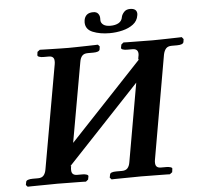

<svg xmlns="http://www.w3.org/2000/svg" viewBox="-55 -861 956 919"><g transform="rotate(-5 423.0 -401.5)"><path d="M635 -770Q631 -744 610 -728Q589 -712 558.5 -704.5Q528 -697 496 -697Q450 -697 415.5 -711Q381 -725 381 -759Q381 -762 381.5 -764.5Q382 -767 382 -770Q385 -786 395.5 -795Q406 -804 426 -804Q442 -804 449.5 -794.5Q457 -785 457 -773V-763Q457 -750 468.5 -741Q480 -732 503 -732Q527 -732 542.5 -741Q558 -750 561 -769Q563 -780 573.5 -792Q584 -804 603 -804Q636 -804 636 -777Q636 -773 635 -770ZM746 -572 659 -74Q658 -70 658 -66.5Q658 -63 658 -60Q658 -35 684 -35H711Q722 -35 731 -32Q740 -29 738 -23L736 -8L724 1Q724 1 708.5 0.5Q693 0 670 0Q647 0 624 -0.5Q601 -1 586 -1Q573 -1 549.5 -0.5Q526 0 502 0Q478 0 461 0.5Q444 1 444 1L436 -8L439 -23Q441 -35 470 -35H497Q515 -35 524 -45Q533 -55 536 -74L602 -450Q515 -358 427.5 -264.5Q340 -171 252 -78L257 -81L256 -75Q255 -71 255 -67Q255 -63 255 -60Q255 -35 282 -35H308Q319 -35 327.5 -32Q336 -29 335 -23L332 -8L321 1Q321 1 305.5 0.5Q290 0 267 0Q244 0 221 -0.5Q198 -1 184 -1Q171 -1 147.5 -0.5Q124 0 99.5 0Q75 0 58 0.5Q41 1 41 1L33 -8L36 -23Q37 -29 46 -32Q55 -35 68 -35H94Q112 -35 121 -45.5Q130 -56 133 -75L221 -572Q222 -577 222 -580.5Q222 -584 222 -587Q222 -611 196 -611H169Q159 -611 150 -614Q141 -617 142 -623L144 -638L156 -647Q156 -647 172 -646.5Q188 -646 211 -645.5Q234 -645 257 -644.5Q280 -644 294 -644Q307 -644 330.5 -644.5Q354 -645 378 -645.5Q402 -646 418.5 -646.5Q435 -647 435 -647L443 -638L441 -623Q438 -611 409 -611H383Q365 -611 356 -601Q347 -591 344 -572L276 -189Q364 -282 451.5 -375.5Q539 -469 626 -561L621 -559L623 -572Q624 -576 624.5 -579.5Q625 -583 625 -586Q625 -611 598 -611H572Q560 -611 551.5 -614Q543 -617 544 -623L547 -638L558 -647Q558 -647 574 -646.5Q590 -646 613 -646Q636 -646 659 -645.5Q682 -645 696 -645Q710 -645 733 -645.5Q756 -646 780.5 -646.5Q805 -647 821.5 -647.5Q838 -648 838 -648L846 -638L844 -624Q841 -611 812 -611H786Q768 -611 759 -601Q750 -591 746 -572Z"/></g></svg>

Font: Libertinus Serif Semibold Italic
Style: Regular
Weight: 600
Italic angle: -11.5°
Designer: Philipp H. Poll, Khaled Hosny
Foundry: Caleb Maclennan
Version: Version 7.051;RELEASE